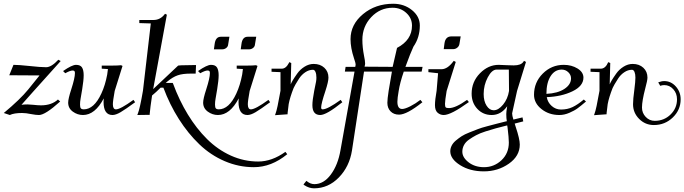

<svg xmlns="http://www.w3.org/2000/svg" viewBox="-33 -606 3664 1028"><path d="M-12.7 -1Q75.2 -74.2 118.2 -127L178.7 -202.1Q68.4 -202.1 16.6 -203.1L39.1 -258.8Q67.4 -258.8 122.1 -252.9Q183.6 -246.1 213.9 -246.1Q242.2 -246.1 279.3 -286.1L292 -279.3L144.5 -115.2Q99.6 -64.5 82 -44.9Q95.7 -46.9 114.3 -46.9Q125 -46.9 144.5 -44.9Q169.9 -42 186.5 -42Q243.2 -42 277.3 -73.2L289.1 -62.5Q209 9.8 175.8 9.8Q159.2 9.8 133.8 4.9Q106.4 -1 85 -1Q42 -1 19.5 9.8Z M304.7 -225.6Q352.5 -258.8 374 -258.8Q397.5 -258.8 406.2 -244.6Q415 -230.5 415 -203.1Q415 -176.8 407.2 -128.9L398.4 -77.1Q395.5 -61.5 395.5 -45.9Q395.5 -30.3 400.4 -25.4Q405.3 -20.5 415 -20.5Q470.7 -20.5 509.8 -105.5Q530.3 -149.4 541 -207L544.9 -236.3L511.7 -238.3V-254.9H571.3Q597.7 -254.9 615.2 -256.8L623 -252.9L581.1 -119.1Q571.3 -65.4 571.3 -47.9Q571.3 -20.5 587.9 -20.5Q611.3 -20.5 681.6 -71.3L690.4 -58.6Q638.7 -20.5 612.8 -5.4Q586.9 9.8 569.3 9.8Q521.5 9.8 521.5 -60.5Q521.5 -68.4 522.5 -79.1Q475.6 9.8 411.1 9.8Q381.8 9.8 356.9 -8.3Q332 -26.4 332 -56.6Q332 -77.1 348.6 -127.9Q368.2 -188.5 368.2 -214.8Q368.2 -222.7 365.2 -225.6Q362.3 -228.5 355.5 -228.5Q342.8 -228.5 316.4 -213.9Z M702.1 9.8 705.1 2Q715.8 -23.4 732.4 -120.1L774.4 -480.5L712.9 -482.4V-499H789.1Q826.2 -499 850.6 -532.2L860.4 -527.3L787.1 -128.9L920.9 -254.9Q933.6 -256.8 960 -256.8L1016.6 -257.8L1014.6 -211.9H987.3Q944.3 -211.9 918 -202.6Q891.6 -193.4 862.3 -168.9L854.5 -162.1H891.6L893.6 -158.2Q926.8 -68.4 972.7 6.8Q1018.6 82 1075.7 138.7Q1132.8 195.3 1203.1 227.1Q1273.4 258.8 1349.6 258.8Q1422.9 258.8 1495.1 207L1504.9 219.7Q1419.9 289.1 1326.2 289.1Q1245.1 289.1 1169.9 256.8Q1094.7 224.6 1034.2 166.5Q973.6 108.4 924.8 31.7Q876 -44.9 841.8 -136.7H827.1Q812.5 -123 803.7 -114.3Q791 -102.5 781.2 -94.7Q771.5 -30.3 768.6 2.9V8.8Z M1255.9 -341.8 1259.8 -370.1Q1264.6 -409.2 1293 -409.2H1338.9L1332 -367.2Q1331.1 -356.4 1321.8 -349.1Q1312.5 -341.8 1299.8 -341.8ZM1112.3 -341.8 1116.2 -370.1Q1121.1 -409.2 1149.4 -409.2H1195.3L1188.5 -367.2Q1187.5 -356.4 1178.2 -349.1Q1168.9 -341.8 1156.2 -341.8ZM1027.3 -225.6Q1075.2 -258.8 1096.7 -258.8Q1120.1 -258.8 1128.9 -244.6Q1137.7 -230.5 1137.7 -203.1Q1137.7 -176.8 1129.9 -128.9L1121.1 -77.1Q1118.2 -61.5 1118.2 -45.9Q1118.2 -30.3 1123 -25.4Q1127.9 -20.5 1137.7 -20.5Q1193.4 -20.5 1232.4 -105.5Q1252.9 -149.4 1263.7 -207L1267.6 -236.3L1234.4 -238.3V-254.9H1293.9Q1320.3 -254.9 1337.9 -256.8L1345.7 -252.9L1303.7 -119.1Q1293.9 -65.4 1293.9 -47.9Q1293.9 -20.5 1310.5 -20.5Q1334 -20.5 1404.3 -71.3L1413.1 -58.6Q1361.3 -20.5 1335.4 -5.4Q1309.6 9.8 1292 9.8Q1244.1 9.8 1244.1 -60.5Q1244.1 -68.4 1245.1 -79.1Q1198.2 9.8 1133.8 9.8Q1104.5 9.8 1079.6 -8.3Q1054.7 -26.4 1054.7 -56.6Q1054.7 -77.1 1071.3 -127.9Q1090.8 -188.5 1090.8 -214.8Q1090.8 -222.7 1087.9 -225.6Q1085 -228.5 1078.1 -228.5Q1065.4 -228.5 1039.1 -213.9Z M1420.9 -221.7V-238.3H1475.6Q1498 -238.3 1513.7 -268.6L1515.6 -273.4L1526.4 -268.6L1523.4 -154.3Q1527.3 -164.1 1535.2 -177.2Q1543 -190.4 1558.6 -212.4Q1574.2 -234.4 1597.7 -249Q1621.1 -263.7 1646.5 -263.7Q1681.6 -263.7 1703.6 -243.2Q1725.6 -222.7 1725.6 -190.4Q1725.6 -168.9 1709 -118.2Q1686.5 -50.8 1686.5 -30.3Q1686.5 -20.5 1694.3 -20.5Q1720.7 -20.5 1791 -71.3L1799.8 -58.6Q1714.8 9.8 1681.6 9.8Q1639.6 9.8 1639.6 -43Q1639.6 -69.3 1649.4 -120.1L1659.2 -168.9Q1661.1 -179.7 1661.1 -190.4Q1661.1 -209 1656.2 -220.7Q1651.4 -232.4 1642.6 -232.4Q1621.1 -232.4 1601.6 -219.2Q1582 -206.1 1568.8 -186Q1555.7 -166 1549.3 -154.3Q1543 -142.6 1539.1 -134.8Q1519.5 -85 1512.7 -48.8Q1507.8 -6.8 1506.8 0V5.9L1439.5 10.7L1442.4 2Q1451.2 -19.5 1468.8 -120.1V-219.7Z M1591.8 381.8 1607.4 362.3 1611.3 365.2Q1629.9 379.9 1650.4 379.9Q1700.2 379.9 1738.3 328.6Q1776.4 277.3 1790 198.2L1865.2 -222.7H1813.5L1817.4 -248H1869.1Q1871.1 -256.8 1871.1 -258.8Q1871.1 -269.5 1862.3 -293.9Q1843.8 -349.6 1843.8 -396.5Q1843.8 -474.6 1910.6 -530.3Q1977.5 -585.9 2072.3 -585.9Q2130.9 -585.9 2172.9 -551.8Q2214.8 -517.6 2214.8 -469.7Q2214.8 -405.3 2180.7 -356.4Q2165 -323.2 2137.7 -248H2229.5L2224.6 -222.7H2128.9Q2108.4 -163.1 2101.6 -119.1Q2094.7 -80.1 2094.7 -61.5Q2094.7 -22.5 2120.1 -22.5Q2134.8 -22.5 2163.1 -36.6Q2191.4 -50.8 2217.8 -71.3L2228.5 -58.6Q2145.5 7.8 2103.5 7.8Q2075.2 7.8 2058.1 -9.8Q2041 -27.3 2041 -55.7Q2041 -75.2 2047.9 -120.1L2065.4 -222.7H1916L1851.6 199.2Q1837.9 286.1 1781.2 344.2Q1724.6 402.3 1648.4 402.3Q1622.1 402.3 1596.7 385.7ZM1907.2 -392.6Q1907.2 -353.5 1916 -307.6Q1921.9 -280.3 1921.9 -265.6Q1921.9 -259.8 1918.9 -249L2069.3 -248L2092.8 -349.6Q2172.9 -391.6 2172.9 -468.8Q2172.9 -508.8 2142.6 -536.6Q2112.3 -564.5 2069.3 -564.5Q2002 -564.5 1954.6 -514.2Q1907.2 -463.9 1907.2 -392.6Z M2342.8 -342.8 2346.7 -373Q2351.6 -411.1 2383.8 -411.1H2433.6L2426.8 -370.1Q2424.8 -358.4 2415 -350.6Q2405.3 -342.8 2392.6 -342.8ZM2260.7 -219.7V-235.4H2332Q2363.3 -236.3 2393.6 -276.4L2396.5 -280.3L2407.2 -274.4L2358.4 -119.1Q2349.6 -67.4 2349.6 -49.8Q2349.6 -35.2 2353.5 -31.2Q2357.4 -27.3 2371.1 -27.3Q2406.2 -27.3 2467.8 -71.3L2477.5 -59.6Q2381.8 9.8 2342.8 9.8Q2324.2 9.8 2310.1 -2.4Q2295.9 -14.6 2295.9 -43Q2295.9 -71.3 2304.7 -120.1L2312.5 -213.9Z M2556.6 -102.5Q2556.6 -64.5 2572.3 -40Q2587.9 -15.6 2610.4 -15.6Q2635.7 -15.6 2660.6 -45.9Q2685.5 -76.2 2692.4 -119.1L2691.4 -233.4H2626Q2600.6 -233.4 2578.6 -191.9Q2556.6 -150.4 2556.6 -102.5ZM2442.4 206.1Q2442.4 237.3 2476.1 263.2Q2509.8 289.1 2558.6 289.1Q2612.3 289.1 2651.9 252Q2691.4 214.8 2691.4 157.2Q2691.4 132.8 2684.6 77.1L2682.6 65.4Q2646.5 74.2 2621.6 81.1Q2596.7 87.9 2566.4 97.7Q2536.1 107.4 2516.1 118.2Q2496.1 128.9 2478 141.6Q2460 154.3 2451.2 170.9Q2442.4 187.5 2442.4 206.1ZM2377.9 204.1Q2377.9 188.5 2385.3 173.8Q2392.6 159.2 2407.7 146.5Q2422.9 133.8 2438.5 123.5Q2454.1 113.3 2480.5 103Q2506.8 92.8 2525.4 85.4Q2543.9 78.1 2575.7 69.8Q2607.4 61.5 2624 57.1Q2640.6 52.7 2671.9 44.9Q2677.7 43.9 2680.7 43Q2677.7 28.3 2677.7 4.9Q2677.7 -3.9 2678.7 -10.7L2682.6 -37.1Q2649.4 9.8 2599.6 9.8Q2553.7 9.8 2522.9 -22.9Q2492.2 -55.7 2492.2 -104.5Q2492.2 -168 2536.6 -213.4Q2581.1 -258.8 2636.7 -258.8Q2650.4 -258.8 2684.6 -256.8Q2710.9 -255.9 2717.8 -255.9Q2756.8 -255.9 2769.5 -275.4L2772.5 -280.3L2783.2 -274.4L2735.4 -119.1L2710.9 -7.8Q2710 -2.9 2709 1Q2709 12.7 2715.8 34.2L2764.6 22.5L2768.6 43.9L2722.7 55.7Q2725.6 66.4 2728.5 74.2Q2750 138.7 2750 168Q2750 229.5 2691.4 270.5Q2632.8 311.5 2557.6 311.5Q2483.4 311.5 2430.7 278.3Q2377.9 245.1 2377.9 204.1Z M2892.6 -103.5Q2953.1 -106.4 2988.8 -129.9Q3024.4 -153.3 3024.4 -186.5Q3024.4 -205.1 3009.8 -219.2Q2995.1 -233.4 2974.6 -233.4Q2937.5 -233.4 2915 -198.2Q2892.6 -163.1 2892.6 -103.5ZM2826.2 -98.6Q2826.2 -165 2873 -211.9Q2919.9 -258.8 2985.4 -258.8Q3027.3 -258.8 3059.1 -239.3Q3090.8 -219.7 3090.8 -190.4Q3090.8 -145.5 3032.2 -117.2Q2973.6 -88.9 2894.5 -85.9Q2899.4 -57.6 2920.9 -38.6Q2942.4 -19.5 2970.7 -19.5Q3004.9 -19.5 3032.7 -32.7Q3060.5 -45.9 3092.8 -73.2L3104.5 -62.5Q3078.1 -40 3060.5 -26.9Q3043 -13.7 3015.6 -2Q2988.3 9.8 2961.9 9.8Q2906.2 9.8 2866.2 -22Q2826.2 -53.7 2826.2 -98.6Z M3128.9 -221.7V-238.3H3183.6Q3209 -238.3 3223.6 -273.4L3234.4 -268.6L3231.4 -154.3Q3235.4 -164.1 3243.2 -177.2Q3251 -190.4 3266.6 -212.4Q3282.2 -234.4 3305.7 -249Q3329.1 -263.7 3354.5 -263.7Q3389.6 -263.7 3411.6 -243.2Q3433.6 -222.7 3433.6 -190.4Q3433.6 -175.8 3421.9 -132.8Q3404.3 -65.4 3404.3 -30.3Q3404.3 -1 3424.3 20Q3444.3 41 3472.7 41Q3522.5 41 3557.1 7.3Q3591.8 -26.4 3591.8 -74.2Q3591.8 -106.4 3571.8 -128.4Q3551.8 -150.4 3523.4 -150.4Q3512.7 -150.4 3502 -146.5L3491.2 -165Q3508.8 -171.9 3523.4 -171.9Q3559.6 -171.9 3585.4 -143.1Q3611.3 -114.3 3611.3 -74.2Q3611.3 -17.6 3569.3 22.9Q3527.3 63.5 3467.8 63.5Q3421.9 63.5 3389.2 30.8Q3356.4 -2 3356.4 -47.9Q3356.4 -75.2 3363.3 -125Q3369.1 -169.9 3369.1 -190.4Q3369.1 -209 3364.3 -220.7Q3359.4 -232.4 3350.6 -232.4Q3329.1 -232.4 3309.6 -219.2Q3290 -206.1 3276.9 -186Q3263.7 -166 3257.3 -154.3Q3251 -142.6 3247.1 -134.8Q3227.5 -85 3220.7 -48.8Q3215.8 -6.8 3214.8 0V5.9L3147.5 10.7L3150.4 2Q3159.2 -19.5 3176.8 -120.1V-219.7Z"/></svg>

Font: Kleymisska
Style: Regular
Weight: 500
Italic angle: -8°
Designer: gluk
Foundry: gluk
Version: Version 0.298